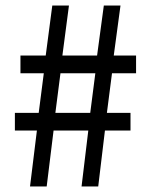

<svg xmlns="http://www.w3.org/2000/svg" viewBox="-20 -670 537 690"><path d="M87.9 0 112.6 -200.8H33.5V-264.4H119.1L137.4 -406.8H53.5V-470.4H144.3L167.9 -650H227.8L204.2 -470.4H328.9L353.1 -650H413L388.8 -470.4H469V-406.8H382.5L364.2 -264.4H449V-200.8H357.1L333 0H273.1L297.3 -200.8H172.5L147.8 0ZM179 -264.4H304.3L322.6 -406.8H197.3Z"/></svg>

Font: Source Sans 3 Variable
Style: Regular
Weight: 200
Designer: Paul D. Hunt
Foundry: Adobe Systems Incorporated
Version: Version 3.026